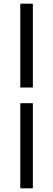

<svg xmlns="http://www.w3.org/2000/svg" viewBox="-20 -770 288 1040"><path d="M90 -296V-750H158V-296ZM90 250V-211H158V250Z"/></svg>

Font: Source Sans 3 ExtraLight Medium
Style: Regular
Weight: 500
Version: Version 3.052;hotconv 1.1.0;makeotfexe 2.6.0